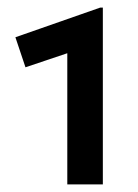

<svg xmlns="http://www.w3.org/2000/svg" viewBox="-20 -846 364 505"><path d="M157 -361V-706L47 -669L20.5 -748L243.5 -826H250.5V-361Z"/></svg>

Font: Geologica Roman SemiBold
Style: Regular
Weight: 600
Designer: Sindre Bremnes, Frode Helland
Foundry: Monokrom Skriftforlag AS
Version: Version 1.010;gftools[0.9.28]